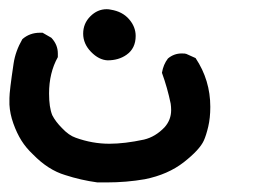

<svg xmlns="http://www.w3.org/2000/svg" viewBox="-21 -84 541 407"><path d="M-1 137.7Q-1 129.9 -1 124Q-1 109.4 7.8 50.8Q11.7 24.4 26.4 -1Q42 -14.6 63.5 -14.6Q65.4 -14.6 69.3 -14.6L87.9 -3.9Q101.6 10.7 101.6 29.3Q101.6 32.2 101.6 37.1Q83 70.3 83 114.3Q83 143.6 89.8 160.2Q96.7 173.8 110.4 187.5Q125 203.1 139.6 208Q174.8 220.7 210.9 220.7Q243.2 220.7 284.2 211.9Q308.6 206.1 328.1 185.5Q341.8 169.9 341.8 149.4Q341.8 142.6 340.8 135.7Q334 102.5 322.3 70.3Q325.2 52.7 335 40Q347.7 29.3 364.3 29.3Q372.1 29.3 374 30.3L393.6 39.1Q424.8 85.9 424.8 142.6Q424.8 166 420.4 184.6Q416 203.1 411.1 213.9Q402.3 233.4 368.7 259.8Q335 286.1 286.1 295.9Q247.1 302.7 205.1 302.7Q190.4 302.7 185.5 302.7Q150.4 297.9 117.2 287.1Q81.1 276.4 48.8 243.2Q34.2 229.5 24.4 213.9Q14.6 198.2 7.3 177.7Q0 157.2 -1 137.7ZM205.1 -64.5Q210 -64.5 213.9 -63.5Q238.3 -59.6 252.4 -43.5Q266.6 -27.3 266.6 -7.8Q266.6 18.6 247.1 32.2Q230.5 43.9 207 43.9Q188.5 43 171.9 25.9Q155.3 8.8 155.3 -12.7Q155.3 -34.2 170.4 -49.3Q185.5 -64.5 205.1 -64.5Z"/></svg>

Font: JasonHandwriting2
Style: SemiBold
Weight: 600
Version: Version 1.04.7